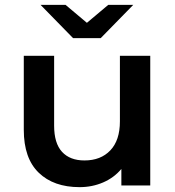

<svg xmlns="http://www.w3.org/2000/svg" viewBox="-20 -764 721 791"><path d="M599 -534V0H480V-68Q450 -32 405 -12.5Q360 7 308 7Q201 7 139.5 -52.5Q78 -112 78 -229V-534H203V-246Q203 -174 235.5 -138.5Q268 -103 328 -103Q395 -103 434.5 -144.5Q474 -186 474 -264V-534ZM529 -744 395 -607H281L147 -744H250L338 -670L426 -744Z"/></svg>

Font: mBank SemiBold
Style: Regular
Weight: 600
Designer: Julieta Ulanovsky
Foundry: Julieta Ulanovsky
Version: Version 7.200